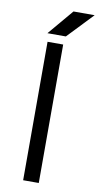

<svg xmlns="http://www.w3.org/2000/svg" viewBox="-97 -914 494 956"><g transform="rotate(10 150.5 -435.5)"><path d="M93 0H172V-700H93ZM85 -742H178L301 -871H194Z"/></g></svg>

Font: Unageo
Style: Regular
Weight: 400
Designer: Richard Sepsi
Foundry: Richard Sepsi
Version: Version 2.000